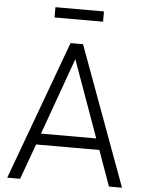

<svg xmlns="http://www.w3.org/2000/svg" viewBox="-61 -977 770 1025"><g transform="rotate(5 324.0 -464.5)"><path d="M17 0H86L155 -190H494L562 0H632L358 -745H291ZM176 -250 324 -662 472 -250ZM194 -874H454V-929H194Z"/></g></svg>

Font: Mluvka Light
Style: Regular
Weight: 300
Designer: Modified by Jiří Krblich, Original typeface by Gumpita Rahayu
Foundry: Gumpita Rahayu & Jiří Krblich
Version: Version 2.000;Glyphs 3.1.1 (3134)